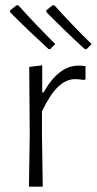

<svg xmlns="http://www.w3.org/2000/svg" viewBox="-20 -703 365 723"><path d="M302 -454V-404L295 -402Q277 -405 263 -405Q229 -405 199 -376.5Q169 -348 138 -284V-198L141 0H89L92 -195L90 -451L139 -457V-355H144Q201 -456 276 -456Q288 -456 302 -454ZM49 -683H42L18 -664V-657Q75 -599 163 -518H169L188 -537Q112 -613 49 -683ZM185 -683H178L154 -664L155 -657Q221 -590 299 -518H306L325 -537Q252 -608 185 -683Z"/></svg>

Font: Luna Sans Light
Style: Regular
Weight: 300
Designer: Juan Pablo del Peral
Foundry: Huerta Tipografica
Version: Version 2.001; ttfautohint (v1.5)